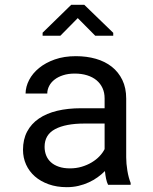

<svg xmlns="http://www.w3.org/2000/svg" viewBox="-20 -773 640 803"><path d="M432.1 0Q426.8 -10.3 423.6 -25.6Q420.4 -41 418.9 -57.6Q405.3 -43.9 388.4 -31.7Q371.6 -19.5 351.3 -10.3Q331.1 -1 308.1 4.4Q285.2 9.8 259.3 9.8Q217.3 9.8 183.3 -2.4Q149.4 -14.6 125.7 -35.4Q102.1 -56.2 89.1 -84.7Q76.2 -113.3 76.2 -146.5Q76.2 -189.9 93.5 -222.7Q110.8 -255.4 142.6 -277.1Q174.3 -298.8 219 -309.6Q263.7 -320.3 318.8 -320.3H417.5V-361.8Q417.5 -385.7 408.7 -404.8Q399.9 -423.8 383.8 -437.3Q367.7 -450.7 344.5 -458Q321.3 -465.3 292.5 -465.3Q265.6 -465.3 244.4 -458.5Q223.1 -451.7 208.5 -440.4Q193.8 -429.2 185.8 -413.8Q177.7 -398.4 177.7 -381.8H86.9Q87.4 -410.6 101.8 -438.5Q116.2 -466.3 143.3 -488.5Q170.4 -510.7 209.2 -524.4Q248 -538.1 297.4 -538.1Q342.3 -538.1 380.9 -527.1Q419.4 -516.1 447.5 -493.9Q475.6 -471.7 491.7 -438.5Q507.8 -405.3 507.8 -360.8V-115.2Q507.8 -88.9 512.7 -59.3Q517.6 -29.8 526.4 -7.8V0ZM272.5 -68.8Q298.8 -68.8 321.8 -75.7Q344.7 -82.5 363.5 -93.8Q382.3 -105 396 -119.4Q409.7 -133.8 417.5 -149.4V-256.3H333.5Q254.4 -256.3 210.4 -232.9Q166.5 -209.5 166.5 -159.2Q166.5 -139.6 173.1 -123Q179.7 -106.4 192.9 -94.5Q206.1 -82.5 226.1 -75.7Q246.1 -68.8 272.5 -68.8ZM453.6 -635.7V-623.5H378.4L305.2 -697.3L232.4 -623.5H158.2V-636.2L277.8 -752.9H332.5Z"/></svg>

Font: Roboto Mono
Style: Regular
Weight: 400
Designer: Google
Version: Version 2.000985; 2015; ttfautohint (v1.3)